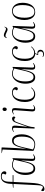

<svg xmlns="http://www.w3.org/2000/svg" viewBox="1648 -2504 1051 4456"><g transform="rotate(-90 2174.0 -276.5)"><path d="M306 -764Q246 -764 217.5 -723.5Q189 -683 185 -612L180 -509H337L336 -490H179L159 -103Q154 8 140 78.5Q126 149 100 184Q82 209 59.5 219Q37 229 15 229Q-12 229 -23 216.5Q-34 204 -34 191Q-34 166 -16 151L8 170Q46 201 68 189.5Q90 178 96 141Q101 108 103 78Q105 48 107 5L132 -490H45V-501L133 -511L135 -559Q140 -663 181.5 -722.5Q223 -782 312 -782Q354 -782 379 -769.5Q404 -757 415 -738Q426 -719 426 -701Q426 -679 415 -667Q404 -655 388 -655Q363 -655 349 -677L360 -696Q377 -725 364.5 -744.5Q352 -764 306 -764Z M715 -59Q714 -31 721.5 -21Q729 -11 744 -11Q779 -11 813 -37L821 -26Q802 -10 779 2Q756 14 728 14Q691 14 677.5 -8Q664 -30 666 -73L678 -309H676L644 -174Q632 -124 613 -81Q594 -38 564 -12Q534 14 488 14Q435 14 402.5 -17Q370 -48 355.5 -98Q341 -148 341 -206Q341 -302 372 -373.5Q403 -445 456 -484Q509 -523 573 -523Q609 -523 638.5 -514Q668 -505 693 -493L724 -513L731 -508ZM497 -24Q533 -24 559 -45.5Q585 -67 607 -124Q629 -181 652 -287L693 -472Q659 -491 632.5 -498Q606 -505 570 -505Q495 -505 444.5 -432.5Q394 -360 394 -216Q394 -24 497 -24Z M1054 14Q1011 14 971.5 2.5Q932 -9 899 -28L932 -742L848 -760L849 -767H972L980 -758L965 -417L948 -200H950L982 -335Q1002 -418 1038 -470.5Q1074 -523 1138 -523Q1191 -523 1223 -492Q1255 -461 1269.5 -411Q1284 -361 1284 -303Q1284 -207 1253 -136Q1222 -65 1170 -25.5Q1118 14 1054 14ZM1129 -485Q1089 -485 1062 -459Q1035 -433 1015 -375Q995 -317 974 -222L933 -37Q952 -25 983 -14.5Q1014 -4 1055 -4Q1131 -4 1181 -76.5Q1231 -149 1231 -293Q1231 -391 1205.5 -438Q1180 -485 1129 -485Z M1436 -458Q1437 -482 1430.5 -491.5Q1424 -501 1408 -501Q1396 -501 1380 -496.5Q1364 -492 1342 -481L1337 -491Q1357 -504 1380.5 -513.5Q1404 -523 1431 -523Q1466 -523 1478 -500Q1490 -477 1485 -430L1460 -170H1462L1545 -409Q1568 -477 1593 -500Q1618 -523 1647 -523Q1668 -523 1682.5 -511Q1697 -499 1697 -481Q1697 -468 1691 -459.5Q1685 -451 1677 -444L1664 -455Q1643 -473 1623 -473Q1605 -473 1591.5 -458.5Q1578 -444 1561 -397Q1528 -304 1506.5 -245.5Q1485 -187 1473.5 -150Q1462 -113 1458 -83L1449 0H1418Z M1825 -693Q1825 -716 1836.5 -729.5Q1848 -743 1866 -743Q1906 -743 1906 -696Q1906 -675 1895 -660.5Q1884 -646 1865 -646Q1848 -646 1836.5 -658.5Q1825 -671 1825 -693ZM1844 -445Q1846 -475 1840.5 -488Q1835 -501 1817 -501Q1792 -501 1751 -481L1746 -491Q1772 -507 1793 -515Q1814 -523 1840 -523Q1876 -523 1885.5 -501Q1895 -479 1893 -445L1864 -56Q1862 -30 1869.5 -21Q1877 -12 1891 -12Q1906 -12 1922.5 -16Q1939 -20 1958 -31L1964 -22Q1944 -6 1921.5 4Q1899 14 1872 14Q1837 14 1825.5 -7.5Q1814 -29 1816 -60Z M2251 -523Q2316 -523 2348 -494.5Q2380 -466 2380 -435Q2380 -413 2369 -401Q2358 -389 2342 -389Q2317 -389 2303 -411L2314 -430Q2334 -464 2315 -484.5Q2296 -505 2248 -505Q2175 -505 2131 -437Q2087 -369 2087 -226Q2087 -10 2223 -10Q2260 -10 2295 -26Q2330 -42 2363 -82L2373 -74Q2345 -37 2305.5 -11.5Q2266 14 2207 14Q2147 14 2108.5 -18.5Q2070 -51 2052 -105Q2034 -159 2034 -223Q2034 -312 2060 -379.5Q2086 -447 2134.5 -485Q2183 -523 2251 -523Z M2833 -59Q2832 -31 2839.5 -21Q2847 -11 2862 -11Q2897 -11 2931 -37L2939 -26Q2920 -10 2897 2Q2874 14 2846 14Q2809 14 2795.5 -8Q2782 -30 2784 -73L2796 -309H2794L2762 -174Q2750 -124 2731 -81Q2712 -38 2682 -12Q2652 14 2606 14Q2553 14 2520.5 -17Q2488 -48 2473.5 -98Q2459 -148 2459 -206Q2459 -302 2490 -373.5Q2521 -445 2574 -484Q2627 -523 2691 -523Q2727 -523 2756.5 -514Q2786 -505 2811 -493L2842 -513L2849 -508ZM2615 -24Q2651 -24 2677 -45.5Q2703 -67 2725 -124Q2747 -181 2770 -287L2811 -472Q2777 -491 2750.5 -498Q2724 -505 2688 -505Q2613 -505 2562.5 -432.5Q2512 -360 2512 -216Q2512 -24 2615 -24Z M3147 219Q3106 219 3076 192L3080 185Q3098 193 3112 196Q3126 199 3139 199Q3153 199 3169 194Q3185 189 3196.5 176.5Q3208 164 3208 141Q3208 106 3187 91.5Q3166 77 3130 84L3124 77L3151 14Q3093 11 3056.5 -21.5Q3020 -54 3002.5 -107Q2985 -160 2985 -223Q2985 -312 3011 -379.5Q3037 -447 3085.5 -485Q3134 -523 3202 -523Q3267 -523 3299 -494.5Q3331 -466 3331 -435Q3331 -413 3320 -401Q3309 -389 3293 -389Q3268 -389 3254 -411L3265 -430Q3285 -464 3266 -484.5Q3247 -505 3199 -505Q3126 -505 3082 -437Q3038 -369 3038 -226Q3038 -10 3174 -10Q3211 -10 3246 -26Q3281 -42 3314 -82L3324 -74Q3296 -39 3259 -13.5Q3222 12 3166 14L3143 69Q3188 58 3217 78Q3246 98 3246 137Q3246 174 3217 196.5Q3188 219 3147 219Z M3784 -59Q3783 -31 3790.5 -21Q3798 -11 3813 -11Q3848 -11 3882 -37L3890 -26Q3871 -10 3848 2Q3825 14 3797 14Q3760 14 3746.5 -8Q3733 -30 3735 -73L3747 -309H3745L3713 -174Q3701 -124 3682 -81Q3663 -38 3633 -12Q3603 14 3557 14Q3504 14 3471.5 -17Q3439 -48 3424.5 -98Q3410 -148 3410 -206Q3410 -302 3441 -373.5Q3472 -445 3525 -484Q3578 -523 3642 -523Q3678 -523 3707.5 -514Q3737 -505 3762 -493L3793 -513L3800 -508ZM3566 -24Q3602 -24 3628 -45.5Q3654 -67 3676 -124Q3698 -181 3721 -287L3762 -472Q3728 -491 3701.5 -498Q3675 -505 3639 -505Q3564 -505 3513.5 -432.5Q3463 -360 3463 -216Q3463 -24 3566 -24ZM3718 -627Q3704 -627 3687 -632.5Q3670 -638 3638 -655Q3617 -666 3600 -670.5Q3583 -675 3571 -675Q3557 -675 3546 -668.5Q3535 -662 3524 -639L3517 -643Q3528 -685 3546 -699Q3564 -713 3585 -713Q3599 -713 3616.5 -708.5Q3634 -704 3660 -690Q3691 -674 3707 -668.5Q3723 -663 3733 -663Q3743 -663 3752.5 -669.5Q3762 -676 3775 -700L3783 -697Q3770 -656 3754.5 -641.5Q3739 -627 3718 -627Z M4120 14Q4063 14 4022 -17.5Q3981 -49 3959 -105Q3937 -161 3937 -234Q3937 -313 3958.5 -378.5Q3980 -444 4027 -483.5Q4074 -523 4151 -523Q4205 -523 4247 -493.5Q4289 -464 4313 -409.5Q4337 -355 4337 -279Q4337 -222 4324.5 -169Q4312 -116 4286 -75Q4260 -34 4218.5 -10Q4177 14 4120 14ZM4125 -4Q4183 -4 4217.5 -39Q4252 -74 4268 -136Q4284 -198 4284 -278Q4284 -390 4252 -447.5Q4220 -505 4146 -505Q4088 -505 4054 -470Q4020 -435 4005 -373.5Q3990 -312 3990 -232Q3990 -120 4025 -62Q4060 -4 4125 -4Z"/></g></svg>

Font: Literata 72pt ExtraLight
Style: Italic
Weight: 200
Italic angle: -2°
Designer: Latin by Veronika Burian and Jose Scaglione. Greek by Irene Vlachou. Cyrillic by Vera Evstafieva
Foundry: TypeTogether
Version: Version 3.002